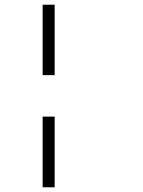

<svg xmlns="http://www.w3.org/2000/svg" viewBox="-20 -729 606 815"><path d="M161 -410V-709H212V-410ZM161 66V-234H212V66Z"/></svg>

Font: Lil Grotesk Light
Style: Regular
Weight: 300
Designer: Bastien Sozeau
Foundry: NBR — Bastien Sozeau
Version: Version 3.003; ttfautohint (v1.8.4.7-5d5b);gftools[0.9.33]